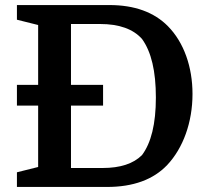

<svg xmlns="http://www.w3.org/2000/svg" viewBox="-20 -740 825 760"><path d="M131 -322V-79L47 -58V0H404C507 0 587 -29 642 -87C705 -154 742 -256 742 -368C742 -475 708 -572 645 -636C590 -692 512 -720 413 -720H47V-662L131 -641V-404H47V-322ZM261 -322H388V-404H261V-645H376C452 -645 507 -625 542 -586C579 -535 597 -458 597 -354C597 -249 578 -174 542 -126C508 -92 456 -75 386 -75H261Z"/></svg>

Font: Domine
Style: Bold
Weight: 700
Designer: Pablo Impallari, Rodrigo Fuenzalida, Brenda Gallo
Foundry: Pablo Impallari, Rodrigo Fuenzalida, Brenda Gallo
Version: Version 2.000